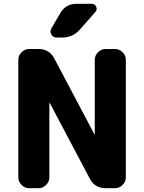

<svg xmlns="http://www.w3.org/2000/svg" viewBox="-20 -987 756 1007"><path d="M133 0Q110 0 93 -17Q76 -34 76 -57V-673Q76 -696 93 -713Q110 -730 133 -730H182Q239 -730 265 -680L475 -283Q475 -282 476 -282Q477 -282 477 -283V-673Q477 -696 494 -713Q511 -730 534 -730H583Q606 -730 623 -713Q640 -696 640 -673V-57Q640 -34 623 -17Q606 0 583 0H534Q477 0 451 -50L241 -447Q241 -448 240 -448Q239 -448 239 -447V-57Q239 -34 222 -17Q205 0 182 0ZM461 -967Q478 -967 484.5 -951.5Q491 -936 480 -924L399 -832Q362 -790 305 -790H278Q259 -790 249.5 -806Q240 -822 250 -839L296 -918Q325 -967 381 -967Z"/></svg>

Font: Rounded Mplus 1c ExtraBold
Style: Regular
Weight: 800
Version: Version 1.059.20150529